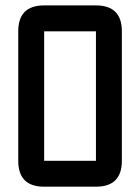

<svg xmlns="http://www.w3.org/2000/svg" viewBox="-20 -704 528 724"><path d="M341.8 0H146.5Q48.8 0 48.8 -97.7V-585.9Q48.8 -683.6 146.5 -683.6H341.8Q439.5 -683.6 439.5 -585.9V-97.7Q439.5 0 341.8 0ZM341.8 -97.7V-585.9H146.5V-97.7Z"/></svg>

Font: BabelStone Moon Runes
Style: Regular
Weight: 400
Designer: Andrew West
Foundry: BabelStone
Version: Version 7.001 March 14, 2022